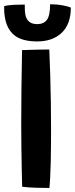

<svg xmlns="http://www.w3.org/2000/svg" viewBox="-32 -900 362 927"><path d="M206.5 7.5Q181 7.5 141.8 6.5Q102.5 5.5 75 1.5Q74 -32 73 -84Q72 -136 71.2 -193.8Q70.5 -251.5 70.5 -303Q70.5 -379.5 71.5 -469.5Q72.5 -559.5 74.5 -658Q84.5 -658.5 109.2 -659.2Q134 -660 161.2 -660.5Q188.5 -661 206 -661Q208.5 -604.5 210.5 -538.8Q212.5 -473 213.5 -406.2Q214.5 -339.5 214.5 -280.5Q214.5 -245 214.2 -202.5Q214 -160 213 -118.2Q212 -76.5 210.2 -43Q208.5 -9.5 206.5 7.5ZM310 -863.5Q310 -783.5 266 -741.8Q222 -700 148 -700Q73.5 -700 36.5 -730.5Q-0.5 -761 -9 -820.5Q-11 -832 -11.5 -844.5Q-12 -857 -12 -870Q5.5 -875.5 36.2 -876.8Q67 -878 87.5 -878Q87.5 -864 88 -851.5Q88.5 -839 90.5 -829Q99.5 -783.5 147.5 -783.5Q179 -783.5 194.5 -804.2Q210 -825 210 -879.5Q242 -879.5 269 -874.5Q296 -869.5 310 -863.5Z"/></svg>

Font: Grandstander SemiBold
Style: Regular
Weight: 600
Designer: Tyler Finck
Foundry: Etcetera Type Co
Version: Version 1.200; ttfautohint (v1.8.3)